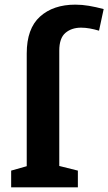

<svg xmlns="http://www.w3.org/2000/svg" viewBox="-20 -806 466 826"><path d="M28 0V-72L95 -91V-576Q95 -683 152 -734.5Q209 -786 304 -786Q333 -786 362.5 -781Q392 -776 426 -767L406 -674Q386 -680 366.5 -683.5Q347 -687 329 -687Q288 -687 261.5 -664.5Q235 -642 235 -588V-92L315 -72V0Z"/></svg>

Font: Bitter
Style: Bold
Weight: 700
Designer: Sol Matas, and Bitter project Authors
Foundry: Sol Matas
Version: Version 2.001